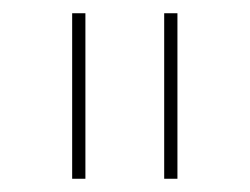

<svg xmlns="http://www.w3.org/2000/svg" viewBox="-20 -760 377 290"><path d="M89 -490V-740H109V-490ZM228 -490V-740H248V-490Z"/></svg>

Font: IBM Plex Sans Condensed Thin
Style: Regular
Weight: 100
Width: 3
Designer: Mike Abbink, Paul van der Laan, Pieter van Rosmalen
Foundry: Bold Monday
Version: Version 1.3